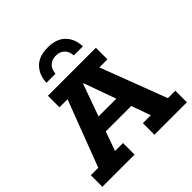

<svg xmlns="http://www.w3.org/2000/svg" viewBox="-204 -933 1088 1088"><g transform="rotate(-45 340.5 -389.0)"><path d="M2 0V-92.6H61.6L213.1 -490.4H148.4V-583H532.9V-490.4H468.2L619.6 -92.6H679.3V0H419V-92.6H482.9L428.1 -244.5L470 -208.3H212L250.2 -244.5L196.1 -92.6H260V0ZM256.5 -264 235.1 -297.2H442.4L422.6 -264L341.8 -489.7H337.5ZM194.4 -640.8Q196.9 -702.1 233.9 -739.9Q270.8 -777.7 340.5 -777.7Q410.9 -777.7 447.9 -739.9Q484.9 -702.1 486.6 -640.8H414Q411.5 -675.7 391.7 -694Q372 -712.2 340.5 -712.2Q309.8 -712.2 289.8 -694Q269.8 -675.7 267 -640.8Z"/></g></svg>

Font: Rokkitt SemiBold
Style: Regular
Weight: 600
Designer: Vernon Adams
Foundry: Vernon Adams
Version: Version 3.103